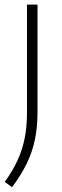

<svg xmlns="http://www.w3.org/2000/svg" viewBox="-31 -560 262 811"><path d="M20 230.5 -11 208.5Q21.5 163.5 42.2 119Q63 74.5 73 25.2Q83 -24 83 -83.5V-540.5H127.5V-87Q127.5 -22 116.2 31Q105 84 81.2 132.2Q57.5 180.5 20 230.5Z"/></svg>

Font: Encode Sans Condensed Thin ExtraLight
Style: Regular
Weight: 250
Version: Version 3.002